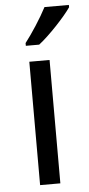

<svg xmlns="http://www.w3.org/2000/svg" viewBox="-55 -798 386 831"><g transform="rotate(-5 138.5 -383.0)"><path d="M277 -756V-766H171C148 -721 105 -655 76 -618V-606H134C181 -642 252 -719 277 -756ZM173 0V-536H85V0Z"/></g></svg>

Font: Noto Sans Nandinagari
Style: Regular
Weight: 400
Designer: Ek Type
Foundry: Ek Type
Version: Version 1.002